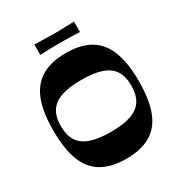

<svg xmlns="http://www.w3.org/2000/svg" viewBox="-197 -988 1073 1140"><g transform="rotate(-30 339.5 -418.5)"><path d="M340 12Q239 12 173.5 -26Q108 -64 77 -144Q46 -224 46 -350Q46 -477 77.5 -556.5Q109 -636 174 -674Q239 -712 340 -712Q441 -712 505.5 -674Q570 -636 601.5 -556.5Q633 -477 633 -350Q633 -224 602 -144Q571 -64 506 -26Q441 12 340 12ZM340 -172Q425 -172 478 -190.5Q531 -209 556 -248.5Q581 -288 581 -350Q581 -413 556 -452Q531 -491 478 -509.5Q425 -528 340 -528Q255 -528 201.5 -509.5Q148 -491 123 -452Q98 -413 98 -350Q98 -288 123 -248.5Q148 -209 201.5 -190.5Q255 -172 340 -172ZM204 -778V-849Q246 -848 268.5 -847.5Q291 -847 306 -846.5Q321 -846 339 -846Q358 -846 373 -846.5Q388 -847 411 -847.5Q434 -848 476 -849V-778Q434 -780 411 -780.5Q388 -781 373 -781Q358 -781 339 -781Q321 -781 306 -781Q291 -781 268.5 -780.5Q246 -780 204 -778Z"/></g></svg>

Font: Ojuju
Style: Bold
Weight: 700
Designer: Chisaokwu Joboson, Mirko Velimirovic
Foundry: Udi Foundry
Version: Version 1.000